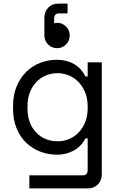

<svg xmlns="http://www.w3.org/2000/svg" viewBox="-20 -840 652 1060"><path d="M464 -76H452Q428 -31 386.5 -8.5Q345 14 296 14Q246 14 202 -3Q158 -20 124.5 -52Q91 -84 71.5 -131.5Q52 -179 52 -240V-256Q52 -316 72 -363.5Q92 -411 125 -443.5Q158 -476 202 -493Q246 -510 294 -510Q348 -510 388.5 -486.5Q429 -463 452 -418H464V-496H542V122Q542 156 520.5 178Q499 200 465 200H142V128H437Q464 128 464 98ZM298 -60Q333 -60 363 -73Q393 -86 415.5 -110Q438 -134 451 -167.5Q464 -201 464 -242V-254Q464 -294 451 -327.5Q438 -361 415.5 -385Q393 -409 362.5 -422.5Q332 -436 298 -436Q263 -436 232.5 -423Q202 -410 179.5 -386Q157 -362 144.5 -329Q132 -296 132 -256V-240Q132 -198 144.5 -165Q157 -132 179.5 -108.5Q202 -85 232 -72.5Q262 -60 298 -60ZM365 -644Q365 -615 344.5 -594.5Q324 -574 295 -574Q266 -574 245.5 -594.5Q225 -615 225 -644V-742Q225 -776 246.5 -798Q268 -820 302 -820H353V-766H306Q279 -766 279 -736V-711Q286 -714 296 -714Q324 -714 344.5 -693.5Q365 -673 365 -644Z"/></svg>

Font: Space Mono
Style: Regular
Weight: 400
Monospace: yes
Designer: Colophon Foundry / Benjamin Critton
Foundry: Colophon Foundry
Version: Version 1.000;PS 1.003;hotconv 1.0.81;makeotf.lib2.5.63406